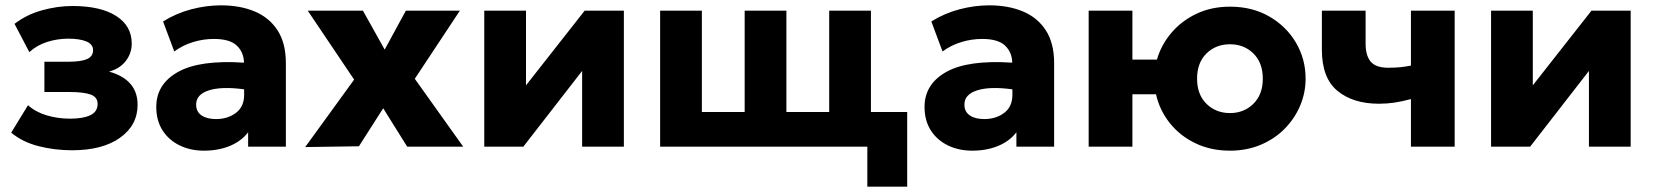

<svg xmlns="http://www.w3.org/2000/svg" viewBox="-20 -550 6203 720"><path d="M250 13.5Q185 13.5 125 -1.8Q65 -17 22 -52.5L85 -155.5Q114 -129.5 155.8 -117.2Q197.5 -105 243 -105Q291.5 -105 318.8 -118Q346 -131 346 -160.5Q346 -186 319.8 -195.5Q293.5 -205 240 -205H146.5V-318.5H235.5Q284 -318.5 306.5 -328.5Q329 -338.5 329 -362Q329 -384 304 -394.5Q279 -405 236.5 -405Q194.5 -405 156 -392.5Q117.5 -380 90 -354.5L34.5 -460.5Q79 -495 137 -511.2Q195 -527.5 251.5 -527.5Q357 -527.5 415.5 -490.2Q474 -453 474 -386.5Q474 -351 452.2 -322Q430.5 -293 389 -281.5Q496 -251.5 496 -157Q496 -80.5 430.2 -33.5Q364.5 13.5 250 13.5Z M745 15Q694 15 653.5 -4.8Q613 -24.5 589.5 -61.2Q566 -98 566 -149Q566 -234.5 647.5 -280.2Q729 -326 895 -315Q894 -354.5 867.8 -379.2Q841.5 -404 782 -404Q742 -404 703.2 -392Q664.5 -380 633.5 -357L591.5 -469.5Q641 -500.5 697.5 -515.2Q754 -530 808.5 -530Q880.5 -530 935.2 -507Q990 -484 1021 -436Q1052 -388 1052 -313V0H910.5V-54Q885.5 -21 842.5 -3Q799.5 15 745 15ZM715.5 -158Q715.5 -131 735.8 -117.2Q756 -103.5 790 -103.5Q834 -103.5 864.8 -126.8Q895.5 -150 895.5 -194.5V-215Q811.5 -226.5 763.5 -211.2Q715.5 -196 715.5 -158Z M1124.5 1.5 1308 -251.5 1134 -510H1341L1422.5 -364L1502 -510H1704.5L1535.5 -254.5L1717 0H1507L1417 -144L1326 -1.5Z M1796 0V-510H1952.5V-230L2172.5 -510H2319.5V0H2163V-284L1942.5 0Z M2455.5 0V-510H2612V-130H2772.5V-510H2929V-130H3089.5V-510H3246V-130H3382V150H3232.5V0Z M3626 15Q3575 15 3534.5 -4.8Q3494 -24.5 3470.5 -61.2Q3447 -98 3447 -149Q3447 -234.5 3528.5 -280.2Q3610 -326 3776 -315Q3775 -354.5 3748.8 -379.2Q3722.5 -404 3663 -404Q3623 -404 3584.2 -392Q3545.5 -380 3514.5 -357L3472.5 -469.5Q3522 -500.5 3578.5 -515.2Q3635 -530 3689.5 -530Q3761.5 -530 3816.2 -507Q3871 -484 3902 -436Q3933 -388 3933 -313V0H3791.5V-54Q3766.5 -21 3723.5 -3Q3680.5 15 3626 15ZM3596.5 -158Q3596.5 -131 3616.8 -117.2Q3637 -103.5 3671 -103.5Q3715 -103.5 3745.8 -126.8Q3776.5 -150 3776.5 -194.5V-215Q3692.5 -226.5 3644.5 -211.2Q3596.5 -196 3596.5 -158Z M4062.5 0V-510H4226.5V-326.5H4318.5Q4334.5 -382 4372.8 -427Q4411 -472 4467 -498.5Q4523 -525 4592.5 -525Q4676 -525 4739.8 -488.2Q4803.5 -451.5 4839.8 -390Q4876 -328.5 4876 -255Q4876 -201.5 4855.2 -153Q4834.5 -104.5 4796.8 -66.5Q4759 -28.5 4707 -6.8Q4655 15 4592.5 15Q4520.5 15 4462.8 -12.8Q4405 -40.5 4366.8 -88.5Q4328.5 -136.5 4315 -196.5H4226.5V0ZM4592.5 -126Q4645 -126 4680.2 -160.8Q4715.5 -195.5 4715.5 -255Q4715.5 -314.5 4680.5 -349.2Q4645.5 -384 4592.5 -384Q4539 -384 4504 -349.2Q4469 -314.5 4469 -255Q4469 -195.5 4504.2 -160.8Q4539.5 -126 4592.5 -126Z M5271 0V-178.5Q5238 -169.5 5209.2 -165.2Q5180.5 -161 5151 -161Q5054.5 -161 4995.8 -209Q4937 -257 4937 -364V-510H5101V-386Q5101 -341.5 5120.2 -318.8Q5139.5 -296 5185.5 -296Q5213.5 -296 5233.2 -298.2Q5253 -300.5 5271 -304V-510H5435V0Z M5571.5 0V-510H5728V-230L5948 -510H6095V0H5938.5V-284L5718 0Z"/></svg>

Font: Geologica
Style: Bold
Weight: 700
Designer: Sindre Bremnes, Frode Helland
Foundry: Monokrom Skriftforlag AS
Version: Version 1.010; ttfautohint (v1.8.4.7-5d5b);gftools[0.9.28]